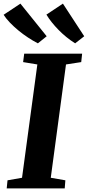

<svg xmlns="http://www.w3.org/2000/svg" viewBox="-46 -1039 484 1059"><path d="M-9 0 -4.5 -44.5 75.5 -58.5 160 -683.5 81.5 -696.5 87.5 -743H407L402 -696.5L318 -683.5L234 -58.5L314.5 -44.5L311 0ZM418.5 -839 368.5 -800Q343 -816 320 -834.8Q297 -853.5 276.8 -874.2Q256.5 -895 239.5 -916.2Q222.5 -937.5 210 -958.5L301 -1019ZM211.5 -839 163 -800Q136.5 -813.5 108.8 -831.8Q81 -850 55 -871.5Q29 -893 8 -915Q-13 -937 -26 -957.5L66.5 -1019Z"/></svg>

Font: Merriweather 36pt ExtraBold
Style: Italic
Weight: 800
Italic angle: -7.8°
Version: Version 2.101